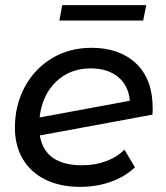

<svg xmlns="http://www.w3.org/2000/svg" viewBox="-20 -721 646 747"><path d="M574 -300Q574 -284 573 -275L135 -194Q154 -78 300 -78Q350 -78 393 -94Q436 -110 464 -139L505 -70Q466 -33 410.5 -13.5Q355 6 292 6Q214 6 157 -22Q100 -50 69 -102Q38 -154 38 -224Q38 -312 76.5 -383Q115 -454 182.5 -494.5Q250 -535 336 -535Q445 -535 509.5 -474Q574 -413 574 -300ZM134 -264 485 -329Q480 -389 439 -422Q398 -455 333 -455Q252 -455 198 -403Q144 -351 134 -264ZM222 -701H549L537 -641H211Z"/></svg>

Font: Montserrat Alternates Medium
Style: Italic
Weight: 500
Italic angle: -11.3°
Designer: Julieta Ulanovsky
Foundry: Julieta Ulanovsky
Version: Version 7.200